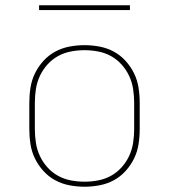

<svg xmlns="http://www.w3.org/2000/svg" viewBox="-20 -699 640 727"><path d="M300 8Q271 8 242.5 2.5Q214 -3 189 -16.5Q164 -30 144.5 -51.5Q125 -73 112.5 -98.5Q100 -124 95.5 -152.5Q91 -181 91 -210V-310Q91 -339 95.5 -367.5Q100 -396 112.5 -421.5Q125 -447 144.5 -468.5Q164 -490 189 -503.5Q214 -517 242.5 -522.5Q271 -528 300 -528Q329 -528 357.5 -522.5Q386 -517 411 -503.5Q436 -490 455.5 -468.5Q475 -447 487.5 -421.5Q500 -396 504.5 -367.5Q509 -339 509 -310V-210Q509 -181 504.5 -152.5Q500 -124 487.5 -98.5Q475 -73 455.5 -51.5Q436 -30 411 -16.5Q386 -3 357.5 2.5Q329 8 300 8ZM300 -11Q326 -11 352 -16Q378 -21 400.5 -33.5Q423 -46 440.5 -65.5Q458 -85 469 -108.5Q480 -132 484 -158Q488 -184 488 -210V-310Q488 -336 484 -362Q480 -388 469 -411.5Q458 -435 440.5 -454.5Q423 -474 400.5 -486.5Q378 -499 352 -504Q326 -509 300 -509Q274 -509 248 -504Q222 -499 199.5 -486.5Q177 -474 159.5 -454.5Q142 -435 131 -411.5Q120 -388 116 -362Q112 -336 112 -310V-210Q112 -184 116 -158Q120 -132 131 -108.5Q142 -85 159.5 -65.5Q177 -46 199.5 -33.5Q222 -21 248 -16Q274 -11 300 -11ZM472 -661H128V-679H472Z"/></svg>

Font: Iosevka SS04 Thin Extended
Style: Regular
Weight: 100
Width: 7
Monospace: yes
Designer: Belleve Invis
Foundry: Belleve Invis
Version: Version 19.0.0; ttfautohint (v1.8.4)